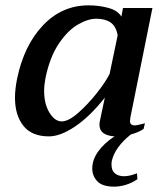

<svg xmlns="http://www.w3.org/2000/svg" viewBox="-20 -500 608 718"><path d="M484 -31Q492 -31 522 -39L517 -18Q501 -6 469 3Q410 50 398 102Q397 107 397 116Q397 138 410 148.5Q423 159 444 159Q465 159 492 148L494 170Q474 184 451 191Q428 198 407 198Q363 198 344 178Q325 158 325 130Q325 97 347.5 66Q370 35 408 10Q352 6 352 -33Q352 -41 353 -45L372 -135Q317 -65 261.5 -27.5Q206 10 163 10Q99 10 67.5 -29.5Q36 -69 36 -135Q36 -166 44 -206Q70 -331 141 -405.5Q212 -480 311 -480Q350 -480 385 -470.5Q420 -461 434 -438L440 -470H550L468 -63Q466 -51 466 -48Q466 -31 484 -31ZM390 -224 420 -368Q414 -402 393.5 -416Q373 -430 340 -430Q309 -430 271 -408Q233 -386 199.5 -336Q166 -286 150 -208Q145 -180 145 -161Q145 -111 165 -78.5Q185 -46 211 -46Q236 -46 272.5 -78Q309 -110 342.5 -152.5Q376 -195 390 -224Z"/></svg>

Font: Taviraj Medium
Style: Italic
Weight: 500
Italic angle: -12°
Designer: Katatrad Team
Foundry: CadsonDemak
Version: Version 1.001